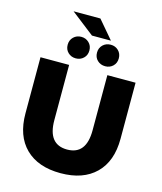

<svg xmlns="http://www.w3.org/2000/svg" viewBox="-149 -1162 1085 1284"><g transform="rotate(15 393.0 -520.0)"><path d="M64 -312V-700.2H262.2V-317.9Q262.2 -149.9 395 -149.9Q526.9 -149.9 526.9 -317.9V-700.2H722.2V-312Q722.2 -155.8 635.5 -70.8Q548.8 14.2 393.1 14.2Q237.3 14.2 150.6 -70.8Q64 -155.8 64 -312ZM358.9 -929.2 198.2 -1054.2H383.8L490.2 -929.2ZM346.4 -774.7Q324.7 -753.9 293 -753.9Q261.2 -753.9 239.5 -774.7Q217.8 -795.4 217.8 -828.1Q217.8 -860.8 239.5 -881.8Q261.2 -902.8 293 -902.8Q324.7 -902.8 346.4 -881.8Q368.2 -860.8 368.2 -828.1Q368.2 -795.4 346.4 -774.7ZM497.1 -753.9Q464.4 -753.9 442.6 -774.7Q420.9 -795.4 420.9 -828.1Q420.9 -860.8 442.6 -881.8Q464.4 -902.8 497.1 -902.8Q528.8 -902.8 550.3 -881.8Q571.8 -860.8 571.8 -828.1Q571.8 -795.4 550.3 -774.7Q528.8 -753.9 497.1 -753.9Z"/></g></svg>

Font: Montserrat ExtraBold
Style: Regular
Weight: 800
Designer: Julieta Ulanovsky
Foundry: Julieta Ulanovsky
Version: Version 9.000